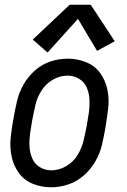

<svg xmlns="http://www.w3.org/2000/svg" viewBox="-20 -787 540 815"><path d="M182 -564 119 -619 276 -767H365L467 -612L392 -571L311 -707ZM197 8Q156 8 119 -7Q82 -22 59.5 -53.5Q37 -85 29 -124Q21 -163 25.5 -204.5Q30 -246 38 -288Q44 -323 52.5 -359Q61 -395 80 -428.5Q99 -462 128.5 -488Q158 -514 194 -526Q230 -538 268 -538Q308 -538 345.5 -523Q383 -508 405.5 -476.5Q428 -445 436 -406Q444 -367 439 -325.5Q434 -284 427 -242Q421 -207 412.5 -171Q404 -135 384.5 -101.5Q365 -68 335.5 -42Q306 -16 269.5 -4Q233 8 197 8ZM198 -64Q230 -64 260.5 -81.5Q291 -99 309 -128.5Q327 -158 334.5 -189.5Q342 -221 348 -252L349 -257L350 -266L352 -275L353 -284L357 -307Q361 -335 360 -362Q359 -389 349 -413.5Q339 -438 316.5 -452Q294 -466 267 -466Q234 -466 204 -448.5Q174 -431 155.5 -401.5Q137 -372 130 -340.5Q123 -309 117 -278Q112 -250 108 -222.5Q104 -195 105 -168Q106 -141 116 -116.5Q126 -92 148 -78Q170 -64 198 -64Z"/></svg>

Font: Iosevka SS08
Style: Italic
Weight: 400
Italic angle: -10°
Monospace: yes
Designer: Belleve Invis
Foundry: Belleve Invis
Version: 2.1.0; ttfautohint (v1.8.2)